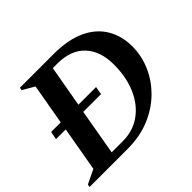

<svg xmlns="http://www.w3.org/2000/svg" viewBox="-164 -861 1061 1061"><g transform="rotate(-45 366.5 -330.0)"><path d="M-14 0 -11 -16 72 -56 118 -318H42L51 -365H126L168 -604L99 -644L102 -660H364Q478 -660 553 -625Q628 -590 665.5 -527Q703 -464 703 -382Q703 -309 673.5 -241Q644 -173 589 -118.5Q534 -64 457 -32Q380 0 284 0ZM394 -318H255L208 -49H295Q374 -49 433.5 -91Q493 -133 526.5 -208.5Q560 -284 560 -384Q560 -488 504 -548Q448 -608 342 -608H307L264 -365H402Z"/></g></svg>

Font: Spectral SC
Style: Bold Italic
Weight: 700
Italic angle: -10°
Designer: Jean-Baptiste Levee
Foundry: Production Type
Version: Version 2.001